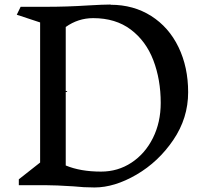

<svg xmlns="http://www.w3.org/2000/svg" viewBox="-20 -816 923 847"><path d="M810 -409Q810 -295 744.5 -198.5Q679 -102 582 -45.5Q485 11 397 11Q350 11 303 6Q225 1 183 1H63V-25L157 -99V-717L54 -751L71 -786H182Q276 -786 368 -792Q436 -796 468 -796V-795Q569 -795 647 -745.5Q725 -696 767.5 -608Q810 -520 810 -409ZM689 -362Q689 -465 656.5 -550Q624 -635 557 -685.5Q490 -736 391 -736Q325 -736 270 -697V-414H276V-410H270V-86Q335 -59 425 -59H426Q500 -59 560 -98.5Q620 -138 654.5 -207Q689 -276 689 -362Z"/></svg>

Font: Inknut Antiqua Light
Style: Regular
Weight: 300
Designer: Claus Eggers Sørensen
Foundry: Claus Eggers Sørensen
Version: Version 1.003; ttfautohint (v1.8.2) -l 8 -r 50 -G 200 -x 14 